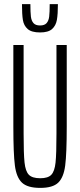

<svg xmlns="http://www.w3.org/2000/svg" viewBox="-20 -907 390 935"><path d="M45 -290V-688H95V-257Q95 -158 99.5 -115.5Q104 -73 120.5 -56Q137 -39 176 -39Q214 -39 230 -56Q246 -73 250.5 -115Q255 -157 255 -257V-688H305V-290Q305 -159 297.5 -101Q290 -43 263.5 -17.5Q237 8 176 8Q114 8 87 -17.5Q60 -43 52.5 -101Q45 -159 45 -290ZM87 -887H128Q128 -846 130.5 -826Q133 -806 143 -794.5Q153 -783 175 -783Q197 -783 207 -794.5Q217 -806 219.5 -826Q222 -846 222 -887H262Q262 -838 257 -810Q252 -782 233.5 -765.5Q215 -749 175 -749Q134 -749 115 -765.5Q96 -782 91.5 -809.5Q87 -837 87 -887Z"/></svg>

Font: Saira Ultra Condensed Light
Style: Regular
Weight: 300
Width: 1
Designer: Hector Gatti with collaboration of the Omnibus-Type team
Foundry: Omnibus-Type
Version: Version 1.001; ttfautohint (v1.8)